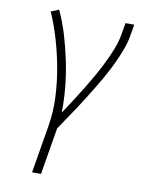

<svg xmlns="http://www.w3.org/2000/svg" viewBox="-84 -589 668 865"><g transform="rotate(10 250.0 -156.5)"><path d="M123 215 160 -6Q171 -73 167.5 -139.5Q164 -206 152.5 -269.5Q141 -333 123 -394.5Q105 -456 80 -513L116 -528Q140 -476 156.5 -421Q173 -366 185 -309Q197 -252 203 -193Q209 -134 208 -73Q229 -105 249.5 -136.5Q270 -168 289.5 -200Q309 -232 327.5 -264.5Q346 -297 362.5 -330.5Q379 -364 392.5 -398.5Q406 -433 412 -468L421 -520H461L452 -468Q447 -437 435.5 -406Q424 -375 410 -344.5Q396 -314 380 -284.5Q364 -255 346.5 -226Q329 -197 311.5 -168.5Q294 -140 275.5 -112Q257 -84 238 -56Q219 -28 200 0L164 215Z"/></g></svg>

Font: Iosevka Extralight
Style: Italic
Weight: 200
Italic angle: -9°
Monospace: yes
Designer: Belleve Invis
Foundry: Belleve Invis
Version: Version 32.5.0; ttfautohint (v1.8.4)